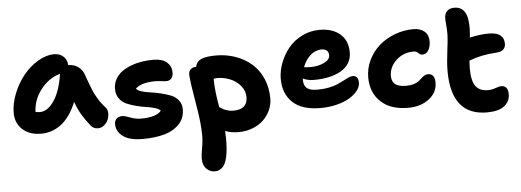

<svg xmlns="http://www.w3.org/2000/svg" viewBox="-57 -824 3532 1302"><g transform="rotate(-5 1709.0 -173.0)"><path d="M206.1 -47.9Q127.9 -47.9 80.1 -90.8Q32.2 -133.8 32.2 -205.1Q32.2 -268.1 59.1 -335.2Q85.9 -402.3 128.2 -455.3Q170.4 -508.3 227.5 -542.7Q284.7 -577.1 340.8 -577.1Q377 -577.1 401.6 -555.4Q426.3 -533.7 429.2 -495.1H431.2Q468.3 -495.1 496.3 -474.9Q524.4 -454.6 535.2 -422.9Q538.1 -414.1 548.6 -385.3Q559.1 -356.4 562.5 -347.7Q565.9 -338.9 575 -315.9Q584 -293 590.6 -281.7Q597.2 -270.5 607.7 -252Q618.2 -233.4 630.4 -218Q642.6 -202.6 657.2 -186Q669.9 -171.9 670.7 -148.4Q671.4 -125 662.6 -103.5Q653.8 -82 634.8 -66.4Q615.7 -50.8 592.8 -50.8Q563 -50.8 544.9 -73.2Q510.3 -116.2 487.8 -154.3Q465.3 -192.4 446.8 -243.2Q425.3 -189.9 397.2 -151.4Q369.1 -112.8 337.6 -90.6Q306.2 -68.4 273.7 -58.1Q241.2 -47.9 206.1 -47.9ZM210.9 -194.8Q263.2 -194.8 307.1 -260Q351.1 -325.2 368.2 -441.9Q287.1 -417.5 234.9 -348.1Q182.6 -278.8 180.2 -198.2Q195.3 -194.8 210.9 -194.8Z M887.7 47.9Q798.8 47.9 754.6 14.4Q710.4 -19 710.4 -68.8Q710.4 -91.8 724.4 -105.5Q738.3 -119.1 764.6 -119.1Q779.3 -119.1 816.9 -105Q854.5 -90.8 887.7 -90.8Q994.1 -90.8 1026.9 -132.8Q1018.1 -145 991.2 -153.3Q964.4 -161.6 932.1 -166Q899.9 -170.4 863.8 -179.7Q827.6 -189 798.3 -201.9Q769 -214.8 749.8 -241.7Q730.5 -268.6 730.5 -306.2Q730.5 -342.3 747.1 -372.3Q763.7 -402.3 791.5 -422.4Q819.3 -442.4 855.7 -456.1Q892.1 -469.7 931.2 -475.6Q970.2 -481.4 1009.8 -481Q1068.8 -480.5 1099.1 -453.1Q1129.4 -425.8 1129.4 -384.8Q1129.4 -358.9 1116.9 -344Q1104.5 -329.1 1082.5 -329.1Q1069.3 -329.1 1048.1 -332Q1026.9 -335 1005.9 -335Q914.1 -335 872.6 -296.9Q879.9 -284.2 906.2 -275.6Q932.6 -267.1 965.8 -262.7Q999 -258.3 1036.6 -249.5Q1074.2 -240.7 1105.2 -228.5Q1136.2 -216.3 1156.5 -190.9Q1176.8 -165.5 1176.8 -129.9Q1176.8 -68.8 1137.9 -28.1Q1099.1 12.7 1035.9 30.3Q972.7 47.9 887.7 47.9Z M1540.5 58.1Q1488.3 58.1 1449.7 42Q1451.7 76.2 1451.7 94.2Q1451.7 129.9 1449.7 158Q1447.8 186 1441.9 215.6Q1436 245.1 1426 264.6Q1416 284.2 1398.2 296.6Q1380.4 309.1 1356.4 309.1Q1324.7 309.1 1300 284.9Q1275.4 260.7 1275.4 215.8Q1275.4 189.9 1283.9 144.8Q1292.5 99.6 1292.5 57.1Q1292.5 -24.9 1268.6 -160.6Q1244.6 -296.4 1240.7 -357.9Q1239.7 -380.4 1253.7 -394.3Q1267.6 -408.2 1291.5 -408.2H1292.5Q1298.3 -443.8 1332.3 -458.5Q1366.2 -473.1 1432.6 -473.1Q1502.9 -473.1 1564.7 -451.2Q1626.5 -429.2 1673.3 -388.9Q1720.2 -348.6 1747.3 -286.9Q1774.4 -225.1 1774.4 -149.9Q1774.4 -110.8 1758.1 -73.5Q1741.7 -36.1 1712.2 -6.8Q1682.6 22.5 1637.9 40.3Q1593.3 58.1 1540.5 58.1ZM1403.3 -314.9Q1403.3 -234.4 1424.3 -122.1Q1442.4 -110.8 1450.2 -106.4Q1458 -102.1 1477.3 -95.9Q1496.6 -89.8 1516.6 -89.8Q1614.3 -89.8 1614.3 -172.9Q1614.3 -217.8 1585 -252.2Q1555.7 -286.6 1513.9 -303.2Q1472.2 -319.8 1428.7 -319.8Q1424.8 -319.8 1420.7 -319.3Q1416.5 -318.8 1411.4 -318.1Q1406.2 -317.4 1403.3 -316.9Z M2108.4 -56.2Q1982.4 -56.2 1919.4 -115.7Q1856.4 -175.3 1856.4 -275.9Q1856.4 -330.1 1877.4 -385Q1898.4 -439.9 1934.8 -484.4Q1971.2 -528.8 2026.9 -556.9Q2082.5 -585 2146.5 -585Q2233.9 -585 2286.1 -540.8Q2338.4 -496.6 2338.4 -415Q2338.4 -373.5 2318.4 -341.3Q2298.3 -309.1 2262.9 -289.6Q2227.5 -270 2181.9 -260Q2136.2 -250 2082.5 -250Q2036.6 -250 2005.4 -266.1V-254.9Q2005.4 -218.3 2026.4 -200.2Q2047.4 -182.1 2097.2 -182.1Q2140.1 -182.1 2176.8 -189.5Q2213.4 -196.8 2236.8 -207.3Q2260.3 -217.8 2279.3 -228Q2298.3 -238.3 2314.5 -245.6Q2330.6 -252.9 2344.2 -252.9Q2382.3 -252.9 2382.3 -204.1Q2382.3 -177.7 2362.1 -151.4Q2341.8 -125 2306.9 -103.8Q2272 -82.5 2219.7 -69.3Q2167.5 -56.2 2108.4 -56.2ZM2148.4 -451.2Q2106.4 -451.2 2072.5 -420.7Q2038.6 -390.1 2020.5 -341.8Q2038.6 -338.9 2066.4 -338.9Q2117.7 -338.9 2157.5 -358.4Q2197.3 -377.9 2197.3 -407.2Q2197.3 -451.2 2148.4 -451.2Z M2700.2 -5.9Q2580.6 -5.9 2514.4 -68.6Q2448.2 -131.3 2448.2 -234.9Q2448.2 -296.4 2475.1 -352.1Q2502 -407.7 2546.9 -447.5Q2591.8 -487.3 2653.3 -510.7Q2714.8 -534.2 2781.2 -534.2Q2828.1 -534.2 2856.2 -510.5Q2884.3 -486.8 2884.3 -442.9Q2884.3 -405.8 2868.9 -381.3Q2853.5 -356.9 2827.1 -356.9Q2813.5 -356.9 2801 -369.9Q2788.6 -382.8 2770 -382.8Q2699.2 -382.8 2650.6 -337.2Q2602.1 -291.5 2602.1 -230Q2602.1 -194.8 2624.5 -175.3Q2647 -155.8 2701.2 -155.8Q2730 -155.8 2751.7 -162.6Q2773.4 -169.4 2785.6 -179Q2797.9 -188.5 2807.6 -198Q2817.4 -207.5 2828.6 -214.4Q2839.8 -221.2 2853 -221.2Q2899.9 -221.2 2899.9 -160.2Q2899.9 -93.3 2843.5 -49.6Q2787.1 -5.9 2700.2 -5.9Z M3230.5 71.8Q2987.8 71.8 2987.8 -231Q2987.8 -286.1 2997.8 -363Q3007.8 -439.9 3008.8 -474.1Q3009.3 -504.9 3006.1 -541.5Q3002.9 -578.1 3003.4 -591.8Q3003.4 -618.7 3020.5 -636.7Q3037.6 -654.8 3070.8 -654.8Q3117.7 -654.8 3141.1 -617.9Q3164.6 -581.1 3162.6 -499Q3160.6 -462.9 3158.7 -443.8Q3228 -460 3287.6 -460Q3391.6 -460 3391.6 -381.8Q3391.6 -357.4 3376.2 -343Q3360.8 -328.6 3334.5 -327.1Q3271.5 -322.8 3229.5 -314.2Q3187.5 -305.7 3141.6 -288.1Q3139.6 -255.9 3139.6 -236.8Q3139.6 -149.9 3166.5 -114Q3193.4 -78.1 3250.5 -78.1Q3276.4 -78.1 3302 -87.6Q3327.6 -97.2 3339.8 -97.2Q3387.7 -97.2 3387.7 -39.1Q3387.7 10.7 3348.6 41.3Q3309.6 71.8 3230.5 71.8Z"/></g></svg>

Font: Shantell Sans Bouncy
Style: Bold
Weight: 700
Designer: Stephen Nixon, Anya Danilova, Shantell Martin
Foundry: Arrow Type
Version: Version 1.006;[9816181b4]